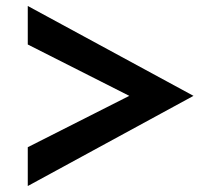

<svg xmlns="http://www.w3.org/2000/svg" viewBox="-20 -640 740 643"><path d="M73 -17V-147L413 -319L73 -491V-620L628 -319Z"/></svg>

Font: Panamera
Style: Bold
Weight: 700
Designer: Bastien Sozeau
Foundry: NBR — Bastien Sozeau
Version: Version 3.002; ttfautohint (v1.8.4.7-5d5b);gftools[0.9.33]